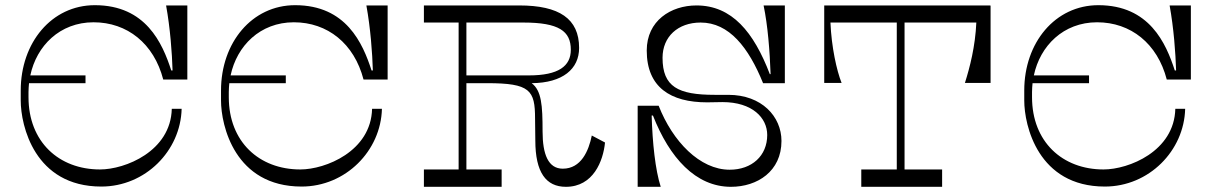

<svg xmlns="http://www.w3.org/2000/svg" viewBox="-20 -721 4686 741"><path d="M341 -635C471 -635 574 -553 610 -414H703V-700H621C637 -612 644 -516 646 -449H641C607 -554 543 -701 346 -701C179 -701 60 -556 60 -372V-333C60 -237 113 -1 371 -1C541 -1 677 -139 681 -301H643C639 -137 463 -67 366 -67C207 -67 90 -174 90 -346V-366C90 -377 91 -389 92 -400H310V-430H97C121 -544 211 -635 341 -635Z M1114 -635C1244 -635 1347 -553 1383 -414H1476V-700H1394C1410 -612 1417 -516 1419 -449H1414C1380 -554 1316 -701 1119 -701C952 -701 833 -556 833 -372V-333C833 -237 886 -1 1144 -1C1314 -1 1450 -139 1454 -301H1416C1412 -137 1236 -67 1139 -67C980 -67 863 -174 863 -346V-366C863 -377 864 -389 865 -400H1083V-430H870C894 -544 984 -635 1114 -635Z M2264 -198C2252 -139 2223 -70 2152 -70C2096 -70 2074 -125 2074 -214C2074 -315 2070 -371 2032 -400C2152 -401 2215 -455 2215 -536C2215 -649 2138 -700 1984 -700H1616V-634H1750V-67H1616V0H1916V-67H1780V-400H1860C2026 -400 2045 -373 2045 -263L2046 -179C2046 -56 2087 0 2164 0C2270 0 2308 -100 2315 -171ZM1780 -430V-634H2000C2137 -634 2183 -601 2183 -529C2183 -466 2136 -430 2021 -430Z M2441 -313V0H2530C2509 -65 2498 -170 2495 -275H2500C2564 -112 2665 0 2801 0C2903 0 2996 -60 2996 -177C2996 -271 2920 -355 2791 -355H2738C2597 -355 2537 -386 2537 -498C2537 -579 2596 -634 2684 -634C2794 -634 2869 -538 2925 -400H3009V-700H2927C2943 -624 2951 -523 2954 -435H2951C2889 -597 2805 -700 2668 -700C2569 -700 2476 -641 2476 -526C2476 -384 2568 -326 2709 -326C2729 -326 2749 -327 2768 -327C2884 -327 2941 -266 2941 -200C2941 -120 2882 -66 2796 -66C2681 -66 2576 -175 2522 -313Z M3802 -699V-700H3161V-401H3228C3209 -449 3189 -539 3185 -634H3441V-67H3304V0H3616V-67H3471V-634H3748C3744 -542 3723 -461 3704 -401H3803V-699Z M4214 -635C4344 -635 4447 -553 4483 -414H4576V-700H4494C4510 -612 4517 -516 4519 -449H4514C4480 -554 4416 -701 4219 -701C4052 -701 3933 -556 3933 -372V-333C3933 -237 3986 -1 4244 -1C4414 -1 4550 -139 4554 -301H4516C4512 -137 4336 -67 4239 -67C4080 -67 3963 -174 3963 -346V-366C3963 -377 3964 -389 3965 -400H4183V-430H3970C3994 -544 4084 -635 4214 -635Z"/></svg>

Font: Space Cowgirl Light
Style: Regular
Weight: 300
Designer: Valery Marier
Foundry: Valery Marier
Version: Version 1.000;hotconv 1.0.109;makeotfexe 2.5.65596